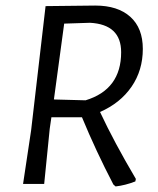

<svg xmlns="http://www.w3.org/2000/svg" viewBox="-20 -662 569 691"><path d="M323 -642Q404 -642 449 -601.5Q494 -561 494 -486Q494 -409 453.5 -350Q413 -291 340 -259Q391 -150 469 -18L467 -9Q431 5 396 9L388 2Q325 -119 275 -240H165L159 -199L139 0H63L92 -193L144 -640H145ZM304 -580 211 -577 174 -304 288 -301Q416 -340 416 -474Q416 -574 304 -580Z"/></svg>

Font: Alegreya Sans
Style: Italic
Weight: 400
Italic angle: -7°
Designer: Juan Pablo del Peral
Foundry: Huerta Tipografica
Version: Version 2.007